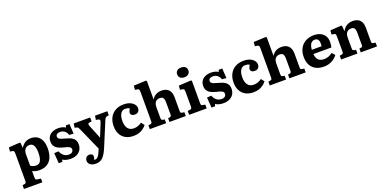

<svg xmlns="http://www.w3.org/2000/svg" viewBox="-8 -1841 6292 3140"><g transform="rotate(-20 3138.5 -271.0)"><path d="M30 216V149L69 143Q83 141 89.5 131.5Q96 122 96 95V-369Q96 -405 89 -417Q82 -429 62 -432L24 -437L31 -508L219 -520L235 -512L242 -426H244Q264 -457 288.5 -479.5Q313 -502 345 -514.5Q377 -527 419 -527Q483 -527 528.5 -498Q574 -469 598.5 -413Q623 -357 623 -275Q623 -187 596 -122Q569 -57 514 -21.5Q459 14 377 14Q342 14 310 6.5Q278 -1 255 -15V95Q255 120 261.5 130Q268 140 289 143L350 151V216ZM350 -76Q386 -76 409 -95.5Q432 -115 443.5 -156.5Q455 -198 455 -262Q455 -320 444 -357Q433 -394 411.5 -412Q390 -430 357 -430Q325 -430 302 -414.5Q279 -399 267 -372Q255 -345 255 -307V-108Q271 -95 297.5 -85.5Q324 -76 350 -76Z M709 14 695 -165 771 -170Q786 -133 807 -109Q828 -85 854.5 -73Q881 -61 912 -61Q952 -61 972.5 -78.5Q993 -96 993 -126Q993 -145 981.5 -157.5Q970 -170 945.5 -179.5Q921 -189 880 -198Q844 -207 812 -219Q780 -231 755 -249Q730 -267 715.5 -294.5Q701 -322 701 -362Q701 -415 725.5 -451.5Q750 -488 794 -507.5Q838 -527 896 -527Q935 -527 967.5 -517Q1000 -507 1020 -493L1029 -527H1092L1103 -357L1028 -362Q1011 -411 978 -435Q945 -459 904 -459Q868 -459 848 -445Q828 -431 828 -403Q828 -385 839 -372.5Q850 -360 874.5 -350.5Q899 -341 939 -331Q980 -320 1014 -307.5Q1048 -295 1072 -276.5Q1096 -258 1109 -231.5Q1122 -205 1122 -166Q1122 -110 1096.5 -69.5Q1071 -29 1026 -7.5Q981 14 920 14Q875 14 840.5 4Q806 -6 782 -22L770 14Z M1277 230Q1220 230 1184.5 204Q1149 178 1149 133Q1149 101 1169.5 77.5Q1190 54 1224 54Q1255 54 1270 67.5Q1285 81 1286 100Q1286 109 1282.5 125Q1279 141 1274 163Q1299 166 1318 155Q1337 144 1353.5 118.5Q1370 93 1387 52L1404 13L1227 -385Q1217 -409 1209.5 -419Q1202 -429 1183 -434L1151 -442L1161 -513H1447V-444L1409 -439Q1389 -436 1384 -424.5Q1379 -413 1390 -385L1484 -153H1489L1580 -379Q1590 -404 1585.5 -418Q1581 -432 1559 -436L1521 -444L1532 -513H1746V-443L1712 -437Q1694 -433 1685.5 -422.5Q1677 -412 1663 -380L1494 26Q1472 78 1450.5 116.5Q1429 155 1404.5 180Q1380 205 1349.5 217.5Q1319 230 1277 230Z M2013 14Q1933 14 1876 -18Q1819 -50 1789 -108.5Q1759 -167 1759 -246Q1759 -330 1791.5 -393Q1824 -456 1885.5 -491.5Q1947 -527 2033 -527Q2096 -527 2141.5 -507.5Q2187 -488 2211.5 -456.5Q2236 -425 2236 -389Q2236 -366 2227 -348Q2218 -330 2200 -318.5Q2182 -307 2153 -307Q2119 -307 2099.5 -322Q2080 -337 2080 -363Q2080 -375 2086 -390Q2092 -405 2107 -431Q2091 -442 2073.5 -446Q2056 -450 2032 -450Q1999 -450 1974 -430.5Q1949 -411 1935.5 -372.5Q1922 -334 1922 -279Q1922 -192 1957.5 -146.5Q1993 -101 2061 -101Q2098 -101 2131.5 -112.5Q2165 -124 2199 -149L2242 -93Q2205 -46 2148.5 -16Q2092 14 2013 14Z M2299 0V-66L2338 -73Q2353 -76 2358.5 -85Q2364 -94 2364 -120V-620Q2364 -654 2357.5 -666Q2351 -678 2326 -681L2290 -686L2296 -758L2509 -767L2523 -756V-440L2525 -436Q2549 -478 2591 -502.5Q2633 -527 2690 -527Q2748 -527 2785 -505.5Q2822 -484 2840 -445Q2858 -406 2858 -354V-112Q2858 -91 2863.5 -83Q2869 -75 2889 -72L2925 -66V0H2641V-65L2671 -70Q2688 -74 2693.5 -82Q2699 -90 2699 -113V-317Q2699 -355 2692 -378Q2685 -401 2668.5 -411.5Q2652 -422 2625 -422Q2595 -422 2572 -409.5Q2549 -397 2536 -370.5Q2523 -344 2523 -303V-116Q2523 -94 2528 -84.5Q2533 -75 2548 -72L2583 -65V0Z M2983 0V-67L3029 -74Q3046 -77 3051.5 -87Q3057 -97 3057 -123V-368Q3057 -402 3050.5 -414.5Q3044 -427 3021 -430L2982 -436L2989 -507L3201 -518L3216 -510V-121Q3216 -100 3220 -89Q3224 -78 3244 -74L3289 -66V0ZM3122 -603Q3077 -603 3051 -625.5Q3025 -648 3025 -688Q3025 -726 3050.5 -749Q3076 -772 3122 -772Q3170 -772 3195 -749.5Q3220 -727 3220 -688Q3220 -649 3193.5 -626Q3167 -603 3122 -603Z M3368 14 3354 -165 3430 -170Q3445 -133 3466 -109Q3487 -85 3513.5 -73Q3540 -61 3571 -61Q3611 -61 3631.5 -78.5Q3652 -96 3652 -126Q3652 -145 3640.5 -157.5Q3629 -170 3604.5 -179.5Q3580 -189 3539 -198Q3503 -207 3471 -219Q3439 -231 3414 -249Q3389 -267 3374.5 -294.5Q3360 -322 3360 -362Q3360 -415 3384.5 -451.5Q3409 -488 3453 -507.5Q3497 -527 3555 -527Q3594 -527 3626.5 -517Q3659 -507 3679 -493L3688 -527H3751L3762 -357L3687 -362Q3670 -411 3637 -435Q3604 -459 3563 -459Q3527 -459 3507 -445Q3487 -431 3487 -403Q3487 -385 3498 -372.5Q3509 -360 3533.5 -350.5Q3558 -341 3598 -331Q3639 -320 3673 -307.5Q3707 -295 3731 -276.5Q3755 -258 3768 -231.5Q3781 -205 3781 -166Q3781 -110 3755.5 -69.5Q3730 -29 3685 -7.5Q3640 14 3579 14Q3534 14 3499.5 4Q3465 -6 3441 -22L3429 14Z M4100 14Q4020 14 3963 -18Q3906 -50 3876 -108.5Q3846 -167 3846 -246Q3846 -330 3878.5 -393Q3911 -456 3972.5 -491.5Q4034 -527 4120 -527Q4183 -527 4228.5 -507.5Q4274 -488 4298.5 -456.5Q4323 -425 4323 -389Q4323 -366 4314 -348Q4305 -330 4287 -318.5Q4269 -307 4240 -307Q4206 -307 4186.5 -322Q4167 -337 4167 -363Q4167 -375 4173 -390Q4179 -405 4194 -431Q4178 -442 4160.5 -446Q4143 -450 4119 -450Q4086 -450 4061 -430.5Q4036 -411 4022.5 -372.5Q4009 -334 4009 -279Q4009 -192 4044.5 -146.5Q4080 -101 4148 -101Q4185 -101 4218.5 -112.5Q4252 -124 4286 -149L4329 -93Q4292 -46 4235.5 -16Q4179 14 4100 14Z M4386 0V-66L4425 -73Q4440 -76 4445.5 -85Q4451 -94 4451 -120V-620Q4451 -654 4444.5 -666Q4438 -678 4413 -681L4377 -686L4383 -758L4596 -767L4610 -756V-440L4612 -436Q4636 -478 4678 -502.5Q4720 -527 4777 -527Q4835 -527 4872 -505.5Q4909 -484 4927 -445Q4945 -406 4945 -354V-112Q4945 -91 4950.5 -83Q4956 -75 4976 -72L5012 -66V0H4728V-65L4758 -70Q4775 -74 4780.5 -82Q4786 -90 4786 -113V-317Q4786 -355 4779 -378Q4772 -401 4755.5 -411.5Q4739 -422 4712 -422Q4682 -422 4659 -409.5Q4636 -397 4623 -370.5Q4610 -344 4610 -303V-116Q4610 -94 4615 -84.5Q4620 -75 4635 -72L4670 -65V0Z M5328 14Q5244 14 5185.5 -18Q5127 -50 5097 -108.5Q5067 -167 5067 -244Q5067 -334 5102 -397Q5137 -460 5199 -493.5Q5261 -527 5341 -527Q5407 -527 5455.5 -504Q5504 -481 5530.5 -438Q5557 -395 5557 -334Q5557 -311 5554.5 -286.5Q5552 -262 5546 -239H5232Q5235 -194 5252 -162.5Q5269 -131 5298.5 -115.5Q5328 -100 5368 -100Q5413 -100 5449 -114Q5485 -128 5519 -154L5565 -102Q5526 -50 5465 -18Q5404 14 5328 14ZM5232 -313H5402Q5404 -325 5404.5 -337Q5405 -349 5405 -361Q5405 -406 5386.5 -429.5Q5368 -453 5332 -453Q5301 -453 5279.5 -436Q5258 -419 5246.5 -388Q5235 -357 5232 -313Z M5628 0V-66L5668 -73Q5684 -76 5688.5 -85.5Q5693 -95 5693 -121V-372Q5693 -405 5687 -416.5Q5681 -428 5659 -431L5620 -437L5627 -508L5817 -520L5831 -511L5838 -420H5841Q5866 -469 5911.5 -498Q5957 -527 6019 -527Q6076 -527 6113 -505.5Q6150 -484 6168 -445Q6186 -406 6186 -354V-113Q6186 -92 6192 -83.5Q6198 -75 6217 -72L6253 -66V0H5970V-65L6000 -70Q6017 -74 6022 -82.5Q6027 -91 6027 -113V-317Q6027 -356 6020 -379Q6013 -402 5996.5 -412Q5980 -422 5953 -422Q5924 -422 5901 -409.5Q5878 -397 5865 -370.5Q5852 -344 5852 -303V-115Q5852 -94 5856.5 -84.5Q5861 -75 5877 -72L5912 -65V0Z"/></g></svg>

Font: Literata 18pt
Style: Bold
Weight: 700
Designer: Latin by Veronika Burian and Jose Scaglione. Greek by Irene Vlachou. Cyrillic by Vera Evstafieva.
Foundry: TypeTogether
Version: Version 3.103;gftools[0.9.29]